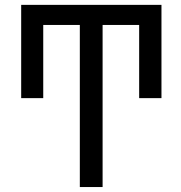

<svg xmlns="http://www.w3.org/2000/svg" viewBox="-20 -752 730 774"><path d="M301.8 -651.4H154.3V-356.4H65.4V-732.4H630.9V-356.4H541V-651.4H393.6V2H301.8Z"/></svg>

Font: Nasu
Style: Regular
Weight: 400
Designer: Ryoko NISHIZUKA (kana &amp; ideographs); Paul D. Hunt (Latin, Greek &amp; Cyrillic); Wenlong ZHANG (bopomofo); Sandoll C
Version: Version 2014.1215